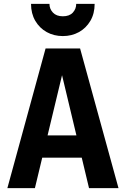

<svg xmlns="http://www.w3.org/2000/svg" viewBox="-20 -970 648 990"><path d="M18 0 215 -720H333L160 0ZM439 0 267 -720H393L591 0ZM134 -272H468V-157H134ZM304 -784Q258 -784 221 -804.5Q184 -825 162 -862.5Q140 -900 140 -950H235Q235 -924 253 -905Q271 -886 304 -886Q338 -886 355.5 -905Q373 -924 373 -950H468Q468 -900 446 -862.5Q424 -825 387 -804.5Q350 -784 304 -784Z"/></svg>

Font: Instrument Sans SemiCondensed
Style: Bold
Weight: 700
Width: 4
Designer: Rodrigo Fuenzalida
Foundry: fragTYPE
Version: Version 1.000;gftools[0.9.28]